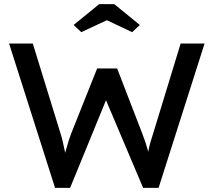

<svg xmlns="http://www.w3.org/2000/svg" viewBox="-20 -911 1036 931"><path d="M247 0 24 -700H139L274 -262Q280 -244 285.5 -219Q291 -194 296 -170Q308 -213 314 -232Q320 -251 325 -263L451 -579H548L670 -263Q679 -240 686 -218.5Q693 -197 699 -175Q701 -187 703 -196.5Q705 -206 709.5 -221.5Q714 -237 723 -265L856 -700H972L749 0H674L494 -425L320 0ZM374 -755 337 -790 461 -891H534L658 -790L621 -755L498 -813Z"/></svg>

Font: Readex Pro
Style: Regular
Weight: 400
Designer: Bonnie Shaver-Troup, Thomas Jockin
Foundry: Lexend
Version: Version 1.204; ttfautohint (v1.8.4.7-5d5b)